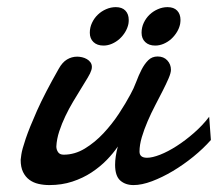

<svg xmlns="http://www.w3.org/2000/svg" viewBox="-20 -517 623 549"><path d="M583 -116.7Q561.5 -92.3 533 -69.1Q504.4 -45.9 474.1 -27.8Q443.8 -9.8 414.6 1.2Q385.3 12.2 361.8 12.2Q338.4 12.2 323.7 -1Q309.1 -14.2 309.1 -45.9Q309.1 -68.4 316.9 -98.1Q304.2 -79.1 285.2 -59.6Q266.1 -40 241.7 -23.9Q217.3 -7.8 187 2.2Q156.7 12.2 121.1 12.2Q105 12.2 90.1 8.8Q75.2 5.4 64 -2.9Q52.7 -11.2 45.9 -25.1Q39.1 -39.1 39.1 -60.1Q39.1 -60.5 41 -75Q43 -89.4 53.5 -120.4Q64 -151.4 85.9 -200.7Q107.9 -250 147.9 -320.3Q158.2 -338.9 171.6 -346.9Q185.1 -355 200.7 -355Q207.5 -355 214.8 -353.3Q222.2 -351.6 228.5 -347.9Q234.9 -344.2 238.8 -338.6Q242.7 -333 242.7 -325.7Q242.7 -320.8 241.2 -316.4Q238.8 -308.1 230.7 -294.7Q222.7 -281.2 211.9 -263.9Q201.2 -246.6 189.2 -226.6Q177.2 -206.5 167 -185.1Q156.7 -163.6 149.4 -141.4Q142.1 -119.1 141.1 -98.1Q141.1 -89.4 146 -82Q150.9 -74.7 162.1 -74.7Q193.8 -74.7 222.7 -92.3Q251.5 -109.9 275.9 -136Q300.3 -162.1 320.1 -192.1Q339.8 -222.2 353 -247.1Q362.3 -263.7 369.4 -282.7Q376.5 -301.8 384.8 -317.9Q393.1 -334 403.8 -344.7Q414.6 -355.5 430.7 -355.5Q448.2 -355.5 458.5 -344.2Q468.8 -333 468.8 -317.4Q468.8 -308.6 462.2 -293.2Q455.6 -277.8 445.6 -258.1Q435.5 -238.3 423.8 -215.8Q412.1 -193.4 402.1 -170.2Q392.1 -147 385.5 -124.8Q378.9 -102.5 378.9 -83.5Q378.9 -65.9 400.4 -65.9Q415.5 -65.9 438 -74.7Q460.4 -83.5 485.1 -99.4Q509.8 -115.2 534.4 -136.7Q559.1 -158.2 578.1 -183.1ZM347.2 -448.7Q344.7 -436.5 337.9 -425.3Q331.1 -414.1 321.5 -405.5Q312 -397 300 -391.8Q288.1 -386.7 275.9 -386.7Q257.8 -386.7 247.3 -396.7Q236.8 -406.7 236.8 -423.3Q236.8 -438.5 243.2 -451.9Q249.5 -465.3 259.8 -475.1Q270 -484.9 283.4 -490.7Q296.9 -496.6 311 -496.6Q329.1 -496.6 338.6 -486.6Q348.1 -476.6 348.1 -460Q348.1 -457.5 347.9 -454.6Q347.7 -451.7 347.2 -448.7ZM495.1 -448.7Q492.7 -436.5 485.8 -425.3Q479 -414.1 469.5 -405.5Q460 -397 448 -391.8Q436 -386.7 423.8 -386.7Q405.8 -386.7 395.3 -396.7Q384.8 -406.7 384.8 -423.3Q384.8 -438.5 391.1 -451.9Q397.5 -465.3 407.7 -475.1Q418 -484.9 431.4 -490.7Q444.8 -496.6 459 -496.6Q477.1 -496.6 486.6 -486.6Q496.1 -476.6 496.1 -460Q496.1 -457.5 495.8 -454.6Q495.6 -451.7 495.1 -448.7Z"/></svg>

Font: Damion
Style: Regular
Weight: 400
Foundry: vernon adams
Version: Version 1.000